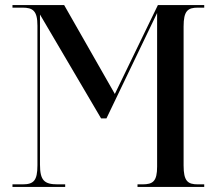

<svg xmlns="http://www.w3.org/2000/svg" viewBox="-20 -734 851 754"><path d="M29 0H236V-10H207C154 -10 137 -25 137 -88V-677L377 -269H398L597 -683V-80C597 -22 581 -10 539 -10H520V0H782V-10H757C717 -10 701 -23 701 -84V-630C701 -691 717 -704 757 -704H782V-714H600L431 -365L232 -714H29V-704H68C109 -704 127 -692 127 -633V-85C127 -24 112 -10 68 -10H29Z"/></svg>

Font: Noto Serif Display Condensed Medium
Style: Regular
Weight: 500
Width: 3
Designer: Monotype Design Team
Foundry: Monotype Imaging Inc.
Version: Version 2.009